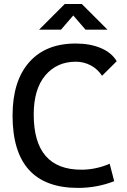

<svg xmlns="http://www.w3.org/2000/svg" viewBox="-20 -918 626 948"><path d="M365.2 9.8Q42 9.8 42 -347.7Q42 -517.1 123.5 -610.1Q205.1 -703.1 353.5 -703.1Q425.3 -703.1 478.5 -680.4Q531.7 -657.7 556.2 -615.7L483.9 -543.9Q461.9 -577.1 428 -595.2Q394 -613.3 354.5 -613.3Q260.3 -613.3 203.4 -545.4Q146.5 -477.5 146.5 -352.5Q146.5 -80.1 381.8 -80.1Q452.6 -80.1 521.5 -109.4L543.9 -23.4Q459 9.8 365.2 9.8ZM172.9 -771.5 299.8 -898.4H383.8L510.7 -771.5H402.3L315.9 -871.6H367.7L281.2 -771.5Z"/></svg>

Font: Cascadia Mono
Style: Regular
Weight: 400
Monospace: yes
Designer: Aaron Bell
Foundry: Saja Typeworks
Version: Version 2102.003